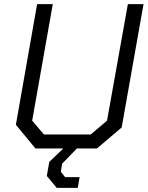

<svg xmlns="http://www.w3.org/2000/svg" viewBox="-20 -720 716 931"><path d="M57 -115 160 -700H236L136 -135L193 -68H420L499 -135L600 -700H676L570 -102L450 0H152ZM207 133 219 65 287 0H353L281 74L275 113L296 139H366L357 191H255Z"/></svg>

Font: Chakra Petch
Style: Italic
Weight: 400
Italic angle: -10°
Designer: Katatrad Aksorn Co.,Ltd.
Foundry: Cadson Demak Co.,Ltd.
Version: Version 1.000; ttfautohint (v1.6)